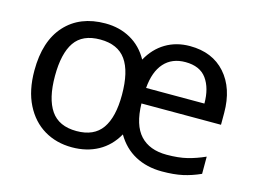

<svg xmlns="http://www.w3.org/2000/svg" viewBox="-80 -682 1106 830"><g transform="rotate(15 473.0 -267.5)"><path d="M677 -545Q778 -545 836 -479.5Q894 -414 894 -304V-251H538Q540 -155 581.5 -110Q623 -65 700 -65Q753 -65 791.5 -74.5Q830 -84 870 -102V-25Q830 -7 791 1.5Q752 10 699 10Q631 10 579 -18Q527 -46 495 -101Q464 -46 413 -18Q362 10 296 10Q226 10 171.5 -22.5Q117 -55 85.5 -117.5Q54 -180 54 -269Q54 -401 119.5 -473Q185 -545 299 -545Q362 -545 412 -517Q462 -489 492 -435Q521 -488 568.5 -516.5Q616 -545 677 -545ZM676 -473Q616 -473 581 -434Q546 -395 540 -321H801Q801 -390 771 -431.5Q741 -473 676 -473ZM295 -472Q216 -472 181 -421Q146 -370 146 -269Q146 -168 182 -115.5Q218 -63 297 -63Q375 -63 411 -114Q447 -165 447 -265Q447 -369 410.5 -420.5Q374 -472 295 -472Z"/></g></svg>

Font: Noto Sans Old Turkic
Style: Regular
Weight: 400
Designer: Monotype Design Team
Foundry: Monotype Imaging Inc.
Version: Version 2.003; ttfautohint (v1.8.4.7-5d5b)